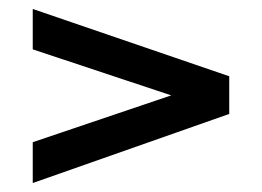

<svg xmlns="http://www.w3.org/2000/svg" viewBox="-20 -583 584 428"><path d="M53 -175V-266L396 -382V-359L53 -473V-563L491 -413V-329Z"/></svg>

Font: Instrument Sans Condensed SemiBold
Style: Regular
Weight: 600
Width: 3
Designer: Rodrigo Fuenzalida
Foundry: fragTYPE
Version: Version 1.000;gftools[0.9.28]